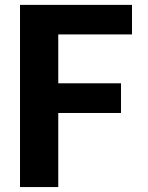

<svg xmlns="http://www.w3.org/2000/svg" viewBox="-20 -757 600 777"><path d="M469.7 -299.8H215.8V0H61V-737.3H514.2V-617.7H215.8V-419.9H469.7Z"/></svg>

Font: Epilogue
Style: Bold
Weight: 700
Designer: Tyler Finck
Foundry: Etcetera Type Co
Version: Version 2.112